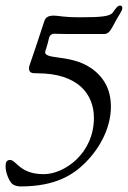

<svg xmlns="http://www.w3.org/2000/svg" viewBox="-55 -482 459 689"><path d="M-35 115C-35 139 -22 166 -14 175C-5 185 10 187 19 187C146 187 208 144 249 104C309 45 343 -30 343 -99C343 -140 332 -177 306 -207C230 -296 107 -262 107 -295C107 -298 116 -322 120 -342C123 -359 134 -361 141 -361C145 -361 150 -360 186 -360H319C334 -360 342 -373 350 -388C374 -434 384 -442 384 -454C384 -461 379 -462 375 -462C365 -462 354 -442 349 -436C338 -423 307 -420 233 -420C167 -420 157 -426 138 -426C109 -426 106 -412 102 -400L75 -318C51 -248 49 -242 49 -239C49 -220 58 -219 79 -219C226 -219 282 -143 282 -59C282 69 176 143 102 143C15 143 4 92 -19 92C-32 92 -35 102 -35 115Z"/></svg>

Font: OFL Sorts Mill Goudy
Style: Italic
Weight: 500
Italic angle: -6°
Version: Version 003.000